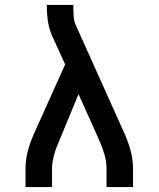

<svg xmlns="http://www.w3.org/2000/svg" viewBox="-20 -755 640 775"><path d="M83 0V-74Q83 -113 94 -151.5Q105 -190 122 -226L243 -495L190 -611Q178 -639 173.5 -668.5Q169 -698 169 -728V-735H276V-728Q276 -708 277.5 -687.5Q279 -667 288 -649L478 -226Q495 -190 506 -151.5Q517 -113 517 -74V0H410V-74Q410 -103 401.5 -132Q393 -161 381 -188L297 -375L220 -189Q214 -175 208.5 -161Q203 -147 199 -132.5Q195 -118 192.5 -103.5Q190 -89 190 -74V0Z"/></svg>

Font: Iosevka Curly SmBdEx
Style: Regular
Weight: 600
Width: 7
Monospace: yes
Designer: Belleve Invis
Foundry: Belleve Invis
Version: Version 11.1.0; ttfautohint (v1.8.3)